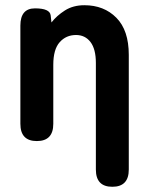

<svg xmlns="http://www.w3.org/2000/svg" viewBox="-20 -540 572 735"><path d="M121 0Q58 0 58 -66V-442Q58 -508 114 -508Q171 -508 174 -481L177 -454Q197 -480 228.5 -500Q260 -520 303 -520Q378 -520 425.5 -472Q473 -424 473 -330V109Q473 175 410 175Q347 175 347 109V-299Q347 -352 326.5 -379Q306 -406 271 -406Q233 -406 208.5 -378.5Q184 -351 184 -292V-66Q184 0 121 0Z"/></svg>

Font: Zen Maru Gothic Black
Style: Regular
Weight: 900
Designer: Yoshimichi Ohira
Foundry: Positype
Version: Version 1.001